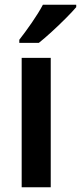

<svg xmlns="http://www.w3.org/2000/svg" viewBox="-20 -786 340 806"><path d="M193 0H71V-543H193ZM300 -756Q284 -737 256 -709Q228 -681 197.5 -653Q167 -625 143 -606H61V-619Q86 -651 114 -691.5Q142 -732 160 -766H300Z"/></svg>

Font: Noto Sans Georgian SemiCondensed SemiBold
Style: Regular
Weight: 600
Width: 4
Designer: Monotype Design Team, Akaki Razmadze
Foundry: Google LLC
Version: Version 2.005; ttfautohint (v1.8.4.7-5d5b)